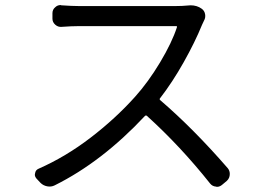

<svg xmlns="http://www.w3.org/2000/svg" viewBox="-20 -723 1040 756"><path d="M717.8 -701.2Q724.6 -702.1 730.5 -702.1Q755.9 -702.1 774.4 -688.5Q785.2 -680.7 787.6 -667Q790 -653.3 783.2 -641.6Q778.3 -631.8 775.4 -625Q748 -557.6 703.6 -478.5Q659.2 -399.4 609.4 -335Q607.4 -332 610.4 -329.1Q742.2 -215.8 877 -60.5Q884.8 -50.8 884.8 -38.1Q884.8 -21.5 873 -10.7L855.5 3.9Q845.7 12.7 834 12.7Q832 12.7 830.1 11.7Q816.4 10.7 807.6 0Q690.4 -147.5 557.6 -267.6Q553.7 -269.5 550.8 -266.6Q381.8 -85.9 195.3 6.8Q181.6 13.7 166 10.7Q150.4 7.8 139.6 -2.9L124 -19.5Q117.2 -27.3 117.2 -35.2Q117.2 -38.1 118.2 -41Q120.1 -53.7 131.8 -58.6Q238.3 -105.5 336.4 -180.7Q434.6 -255.9 511.7 -341.8Q563.5 -399.4 610.4 -477.5Q657.2 -555.7 676.8 -616.2Q677.7 -620.1 673.8 -620.1H288.1Q262.7 -620.1 221.7 -617.2Q208 -616.2 197.3 -626Q186.5 -635.7 186.5 -649.4V-670.9Q186.5 -685.5 197.3 -694.3Q206.1 -703.1 218.8 -703.1Q219.7 -703.1 221.7 -702.1Q264.6 -699.2 288.1 -699.2H673.8Q697.3 -699.2 717.8 -701.2Z"/></svg>

Font: Gen Jyuu GothicL Regular
Style: Regular
Weight: 400
Designer: [Source Han Sans]
Ryoko NISHIZUKA  (kana & ideographs); Paul D. Hunt (Latin, Greek & Cyrillic); Wenlong ZHANG  (bopomofo
Version: Version 1.002.20150607